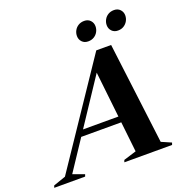

<svg xmlns="http://www.w3.org/2000/svg" viewBox="-236 -1045 1139 1185"><g transform="rotate(-20 333.0 -452.5)"><path d="M168 -238.5 180.5 -278H516.5L504 -238.5ZM633.5 -42 698 -14 693 0H379.5L384.5 -14L468 -40L406 -600.5L423.5 -601L52 -41L127 -14L122 0H-81L-76 -14L4.5 -42L453 -708.5H550.5ZM426 -777.5Q401 -777.5 386 -793.5Q371 -809.5 371 -832Q371 -851.5 380.2 -868.2Q389.5 -885 406 -895Q422.5 -905 444.5 -905Q469.5 -905 484.5 -889Q499.5 -873 499.5 -850.5Q499.5 -831.5 490.5 -814.8Q481.5 -798 465 -787.8Q448.5 -777.5 426 -777.5ZM621.5 -777.5Q596.5 -777.5 581.5 -793.5Q566.5 -809.5 566.5 -832Q566.5 -851.5 575.8 -868.2Q585 -885 601.5 -895Q618 -905 640 -905Q665 -905 680 -889Q695 -873 695 -850.5Q695 -831.5 685.8 -814.8Q676.5 -798 660.2 -787.8Q644 -777.5 621.5 -777.5Z"/></g></svg>

Font: Newsreader 60pt
Style: Bold Italic
Weight: 700
Italic angle: -17°
Designer: Hugues Gentile
Foundry: Production Type
Version: Version 1.003